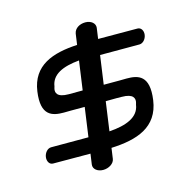

<svg xmlns="http://www.w3.org/2000/svg" viewBox="-91 -680 771 776"><g transform="rotate(-15 294.0 -292.5)"><path d="M329.4 -260.8C364.9 -260.9 392.2 -261.8 394.9 -261L395.6 -261C446.9 -261.1 448.6 -239 446.8 -226.6C445.9 -220.4 444.2 -218.3 443.8 -215.3C436.7 -164.8 384.5 -144.2 312.3 -139.2ZM250.6 -326.9C215.4 -326.7 192.9 -326.6 192.9 -326.6C141 -326.5 139.8 -349.1 141.7 -361.5C142.7 -367.5 144.3 -369.4 144.7 -372.3C151.5 -420.6 198.4 -441.4 267.6 -447.8C262.5 -411.5 256.7 -370.6 250.6 -326.9ZM371.1 -557.1C373.1 -575.7 355.4 -590 331.7 -590C308.4 -590 286.8 -577.9 282.9 -556.2C282.9 -556.2 280.7 -541 276.4 -510.4C172.7 -505 87.4 -475.9 72.6 -370.5C58.5 -270.7 105.9 -260.1 154.1 -260.1C164 -260.1 173.9 -260.5 183.6 -260.5C204.2 -260.5 221.9 -260.5 241.3 -260.5L224.1 -138L67.8 -138C52.7 -138 39.7 -122.6 37.2 -105.3C34.8 -87.9 43.5 -72.5 58.6 -72.5C58.9 -72.5 117.7 -72.1 214.9 -72L208.7 -28C206.1 -9.3 224.4 5 248.1 5C271.6 5 294 -9.1 296.7 -28L303 -72.6C410.7 -77 500.2 -105.2 515.7 -215.3C529.9 -316.8 482.6 -327.5 434.4 -327.5C424.5 -327.5 414.6 -327.1 404.9 -327.1C381.1 -327.1 360.4 -327.1 338.7 -327.1L355.6 -447C434.3 -447 520.3 -447 520.3 -447C535.4 -447 548.4 -462.1 550.8 -479.1C553.2 -496 544.4 -511.2 529.3 -511.2C528.1 -511.2 469.1 -511.6 364.7 -511.7Z"/></g></svg>

Font: Hi.
Style: Bold
Weight: 400
Designer: Mew Too, Robert Jablonski
Foundry: Cannot Into Space Fonts
Version: Version 1.996